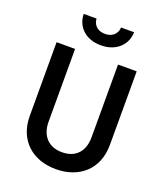

<svg xmlns="http://www.w3.org/2000/svg" viewBox="-165 -1025 986 1151"><g transform="rotate(20 328.0 -449.0)"><path d="M168 -915C168 -842 223 -773 328 -773C433 -773 489 -842 489 -915H406C406 -887 386 -846 328 -846C270 -846 250 -887 250 -915ZM73 -700V-230C73 -76 178 17 328 17C478 17 584 -76 584 -230V-700H465V-235C465 -150 419 -91 328 -91C239 -91 191 -150 191 -235V-700Z"/></g></svg>

Font: Jost Medium
Style: Regular
Weight: 500
Version: Version 3.710